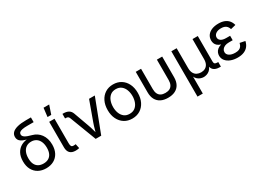

<svg xmlns="http://www.w3.org/2000/svg" viewBox="-19 -1646 3744 2739"><g transform="rotate(-30 1852.5 -276.5)"><path d="M290 11.7Q218.3 11.7 163.8 -18.1Q109.4 -47.9 79.1 -104.2Q48.8 -160.6 48.8 -239.3Q48.8 -318.8 79.1 -373.8Q109.4 -428.7 163.8 -457.5Q218.3 -486.3 290 -486.3V-475.1Q249.5 -483.4 218.3 -493.7Q187 -503.9 166 -518.3Q145 -532.7 134.3 -552.2Q123.5 -571.8 123.5 -598.1Q123.5 -640.6 151.9 -669.2Q180.2 -697.8 237.3 -712.6Q294.4 -727.5 378.9 -727.5H460.9V-649.4H359.4Q308.1 -649.4 275.4 -643.1Q242.7 -636.7 227.3 -623.5Q211.9 -610.4 211.9 -589.4Q211.9 -574.2 220 -562Q228 -549.8 244.6 -539.3Q261.2 -528.8 287.4 -519.3Q313.5 -509.8 350.1 -500Q389.6 -489.7 422.9 -467.5Q456.1 -445.3 480.2 -412.4Q504.4 -379.4 517.8 -336.2Q531.2 -293 531.2 -240.2Q531.2 -160.6 501 -104.2Q470.7 -47.9 416.5 -18.1Q362.3 11.7 290 11.7ZM290 -66.4Q337.9 -66.4 372.1 -85.7Q406.2 -105 424.3 -143.3Q442.4 -181.6 442.4 -239.3Q442.4 -297.4 424.1 -339.4Q405.8 -381.3 371.6 -404.1Q337.4 -426.8 290 -426.8Q242.7 -426.8 208.3 -404.3Q173.8 -381.8 155.5 -339.6Q137.2 -297.4 137.2 -239.3Q137.2 -181.2 155.5 -143.1Q173.8 -105 208 -85.7Q242.2 -66.4 290 -66.4Z M779.3 3.4Q716.3 3.4 685.8 -28.8Q655.3 -61 655.3 -120.6V-542.5H742.7V-141.1Q742.7 -104 752 -89.1Q761.2 -74.2 789.1 -74.2Q802.2 -74.2 809.3 -75.2Q816.4 -76.2 822.8 -77.6L838.4 -3.9Q827.1 -1 811.3 1.2Q795.4 3.4 779.3 3.4ZM668.9 -613.3 686 -756.8H778.8L730 -613.3Z M1107.9 0 942.9 -433.1Q935.1 -454.6 922.6 -462.6Q910.2 -470.7 887.7 -470.7H875.5V-545.9H890.1Q941.4 -545.9 974.9 -526.6Q1008.3 -507.3 1023.4 -465.8L1111.8 -221.7Q1129.9 -172.4 1142.8 -124Q1155.8 -75.7 1169.4 -29.8H1138.7Q1152.8 -75.7 1165.5 -124.3Q1178.2 -172.9 1195.8 -221.7L1312 -542.5H1406.7L1199.2 0Z M1708.5 11.7Q1634.8 11.7 1579.1 -23.4Q1523.4 -58.6 1492.2 -121.6Q1460.9 -184.6 1460.9 -268.1Q1460.9 -353 1492.2 -416.3Q1523.4 -479.5 1579.1 -514.6Q1634.8 -549.8 1708.5 -549.8Q1783.2 -549.8 1839.1 -514.6Q1895 -479.5 1926 -416.3Q1957 -353 1957 -268.1Q1957 -184.6 1926 -121.6Q1895 -58.6 1839.1 -23.4Q1783.2 11.7 1708.5 11.7ZM1708.5 -66.4Q1763.2 -66.4 1798.6 -94.2Q1834 -122.1 1851.3 -168Q1868.7 -213.9 1868.7 -268.1Q1868.7 -322.8 1851.3 -369.1Q1834 -415.5 1798.6 -443.6Q1763.2 -471.7 1708.5 -471.7Q1654.8 -471.7 1619.6 -443.6Q1584.5 -415.5 1567.1 -369.4Q1549.8 -323.2 1549.8 -268.1Q1549.8 -213.9 1567.1 -168Q1584.5 -122.1 1619.6 -94.2Q1654.8 -66.4 1708.5 -66.4Z M2298.8 9.8Q2229.5 9.8 2180.9 -15.1Q2132.3 -40 2106.7 -87.6Q2081.1 -135.3 2081.1 -203.1V-542.5H2168.5V-207.5Q2168.5 -162.1 2183.1 -131.3Q2197.8 -100.6 2226.8 -85.2Q2255.9 -69.8 2298.8 -69.8Q2342.3 -69.8 2371.1 -85.2Q2399.9 -100.6 2414.6 -131.3Q2429.2 -162.1 2429.2 -207.5V-542.5H2516.6V-203.1Q2516.6 -135.3 2491.2 -87.6Q2465.8 -40 2417.2 -15.1Q2368.7 9.8 2298.8 9.8Z M2667.5 204.1V-542.5H2754.9V-214.8Q2754.9 -164.1 2772.7 -131.6Q2790.5 -99.1 2820.6 -84.2Q2850.6 -69.3 2887.2 -69.3Q2924.3 -69.3 2953.4 -84.5Q2982.4 -99.6 2999.3 -131.8Q3016.1 -164.1 3016.1 -214.8V-542.5H3103V-123Q3103 -96.2 3115 -85.7Q3127 -75.2 3156.2 -75.2H3170.4V0H3152.8Q3085 0 3051.5 -31.2Q3018.1 -62.5 3018.1 -122.6V-171.9H3038.1Q3038.1 -117.7 3023.2 -82.8Q3008.3 -47.9 2984.6 -28.1Q2960.9 -8.3 2934.8 -0.2Q2908.7 7.8 2886.7 7.8Q2864.7 7.8 2838.6 -0.2Q2812.5 -8.3 2789.1 -28.1Q2765.6 -47.9 2750.5 -82.8Q2735.4 -117.7 2735.4 -171.9H2754.9V204.1Z M3445.3 9.8Q3382.3 9.8 3332.5 -9.5Q3282.7 -28.8 3253.9 -64Q3225.1 -99.1 3225.1 -146.5Q3225.1 -170.4 3234.6 -194.6Q3244.1 -218.8 3266.8 -239Q3289.6 -259.3 3329.6 -271.5Q3369.6 -283.7 3430.7 -283.7H3504.4V-241.7H3440.4Q3402.3 -241.7 3374.8 -230Q3347.2 -218.3 3332 -198.2Q3316.9 -178.2 3316.9 -152.3Q3316.9 -114.7 3352.8 -91.3Q3388.7 -67.9 3448.7 -67.9Q3487.8 -67.9 3512 -78.1Q3536.1 -88.4 3549.8 -108.9Q3563.5 -129.4 3570.3 -159.2L3656.2 -141.6Q3646.5 -94.7 3619.9 -60.5Q3593.3 -26.4 3549.6 -8.3Q3505.9 9.8 3445.3 9.8ZM3431.6 -260.3Q3371.6 -260.3 3333.3 -271.5Q3294.9 -282.7 3273.7 -301.8Q3252.4 -320.8 3244.1 -344Q3235.8 -367.2 3235.8 -390.6Q3235.8 -440.4 3262.2 -476.1Q3288.6 -511.7 3335.7 -530.8Q3382.8 -549.8 3444.3 -549.8Q3502 -549.8 3543 -533.2Q3584 -516.6 3609.6 -485.8Q3635.3 -455.1 3646.5 -411.1L3563 -390.6Q3552.7 -428.7 3524.4 -450.9Q3496.1 -473.1 3443.8 -473.1Q3389.6 -473.1 3357.2 -449.7Q3324.7 -426.3 3324.7 -389.2Q3324.7 -356.4 3353.8 -335.7Q3382.8 -314.9 3440.9 -314.9H3504.4V-260.3Z"/></g></svg>

Font: Inter 16pt
Style: Regular
Weight: 400
Version: Version 4.001;git-66647c0bb